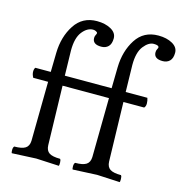

<svg xmlns="http://www.w3.org/2000/svg" viewBox="-112 -873 930 975"><g transform="rotate(15 353.0 -385.0)"><path d="M164 -6 37 0Q34 -3 34 -16.5Q34 -30 40 -36Q80 -36 98 -47.5Q116 -59 117 -87L121 -398H43Q34 -414 34 -428.5Q34 -443 40 -450H121L123 -551Q125 -636 165.5 -698Q206 -760 282 -760Q326 -760 356 -743Q386 -726 386 -697Q386 -668 372 -654Q358 -640 335 -640Q289 -640 289 -674Q289 -683 293 -690Q297 -697 297 -701Q297 -705 289.5 -709Q282 -713 274 -713Q243 -713 217.5 -680.5Q192 -648 192 -582Q192 -579 195 -450H441L443 -561Q445 -646 485 -708Q525 -770 602 -770Q646 -770 676 -753Q706 -736 706 -707Q706 -678 692 -664Q678 -650 655 -650Q609 -650 609 -684Q609 -694 613 -701Q617 -708 617 -711Q617 -723 590 -723Q563 -723 537.5 -690.5Q512 -658 512 -592Q512 -589 515 -450H629Q634 -436 634 -421Q634 -406 626 -398H517L525 -87Q526 -59 543.5 -47.5Q561 -36 601 -36Q606 -31 606 -16.5Q606 -2 604 0L484 -6L357 0Q354 -3 354 -16.5Q354 -30 360 -36Q400 -36 418 -47.5Q436 -59 437 -87L441 -398H197L205 -87Q206 -59 223.5 -47.5Q241 -36 281 -36Q286 -31 286 -16.5Q286 -2 284 0Z"/></g></svg>

Font: Esteban
Style: Regular
Weight: 400
Designer: Angelica Diaz Rivera
Foundry: Angelica Diaz Rivera
Version: Version 1.002